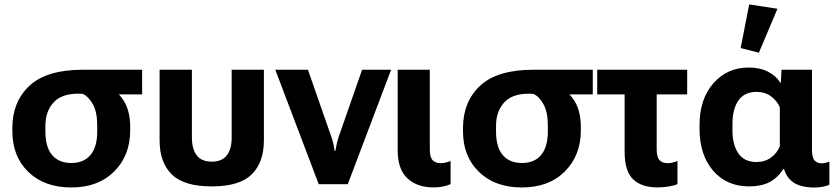

<svg xmlns="http://www.w3.org/2000/svg" viewBox="-20 -829 3772 864"><path d="M300.8 14.6Q421.6 14.6 493.8 -57.3Q565.9 -129.2 565.9 -242.2V-257.3Q565.9 -330.3 535.9 -377.1Q505.9 -423.8 454.1 -446.8V-404.3H619.6V-515.1H352.1Q189.7 -515.1 112.7 -443.2Q35.6 -371.3 35.6 -252.9V-237.8Q35.6 -124.8 107.8 -55.1Q179.9 14.6 300.8 14.6ZM301 -95.5Q245.1 -95.5 214.7 -131Q184.3 -166.5 184.3 -237.3V-263.2Q184.3 -331.5 225 -371.9Q265.6 -412.4 352.3 -406.7Q378.9 -394.5 398.2 -359.4Q417.5 -324.2 417.5 -264.2V-238.3Q417.5 -167.5 387.2 -131.5Q356.9 -95.5 301 -95.5Z M932.9 9.8Q1058.1 9.8 1112.8 -44.3Q1167.5 -98.4 1167.5 -197.3V-515.1H1022.5V-210.9Q1022.9 -158.9 1001 -130.2Q979 -101.6 932.9 -101.6Q886.7 -101.6 865.1 -130.2Q843.5 -158.9 843.5 -210.9V-515.1H698.2V-197.3Q698.2 -98.4 752.9 -44.3Q807.6 9.8 932.9 9.8Z M1218.8 -515.1 1414.3 0H1544.9L1740 -515.1H1609.4L1503.9 -212.6Q1498 -193.8 1494.6 -178.8Q1491.2 -163.8 1489.3 -149.9H1486.1Q1484.1 -163.8 1481 -179Q1477.8 -194.1 1471.4 -212.6L1365.7 -515.1Z M1930.7 14.4Q1954.8 14.4 1975.6 9.9Q1996.3 5.4 2007.6 -0.5V-104.5Q1997.1 -100.3 1985.8 -97.5Q1974.6 -94.7 1963.4 -94.7Q1940.2 -94.7 1927.1 -108Q1914.1 -121.3 1914.1 -156.2V-515.1H1769.5V-153.3Q1769.5 -66.7 1813.7 -26.1Q1857.9 14.4 1930.7 14.4Z M2328.6 14.6Q2449.5 14.6 2521.6 -57.3Q2593.8 -129.2 2593.8 -242.2V-257.3Q2593.8 -330.3 2563.7 -377.1Q2533.7 -423.8 2481.9 -446.8V-404.3H2647.5V-515.1H2379.9Q2217.5 -515.1 2140.5 -443.2Q2063.5 -371.3 2063.5 -252.9V-237.8Q2063.5 -124.8 2135.6 -55.1Q2207.8 14.6 2328.6 14.6ZM2328.9 -95.5Q2272.9 -95.5 2242.6 -131Q2212.2 -166.5 2212.2 -237.3V-263.2Q2212.2 -331.5 2252.8 -371.9Q2293.5 -412.4 2380.1 -406.7Q2406.7 -394.5 2426 -359.4Q2445.3 -324.2 2445.3 -264.2V-238.3Q2445.3 -167.5 2415 -131.5Q2384.8 -95.5 2328.9 -95.5Z M2667.5 -404.3H3072.3V-515.1H2667.5ZM2939.5 14.4Q2963.6 14.4 2990.5 9.9Q3017.3 5.4 3028.6 -0.5V-104.5Q3018.1 -100.3 3006.8 -97.5Q2995.6 -94.7 2984.4 -94.7Q2961.2 -94.7 2948.1 -108Q2935.1 -121.3 2935.1 -156.2V-455.6H2790.8V-146Q2790.8 -59.3 2828.6 -22.5Q2866.5 14.4 2939.5 14.4Z M3351.3 9.8Q3405.5 9.8 3442.4 -9.2Q3479.2 -28.1 3505.4 -68.8H3508.1Q3519.3 -29.8 3549.7 -8.5Q3580.1 12.7 3637.7 15.1Q3664.8 15.1 3684.4 11Q3704.1 6.8 3712.2 2.2V-101.8Q3704.3 -98.4 3695.2 -96.2Q3686 -94 3678.2 -94Q3657.5 -94 3645.6 -106.9Q3633.8 -119.9 3633.8 -156V-515.1H3496.8L3493.7 -456.8H3491.5Q3472.7 -487.5 3436.2 -506.3Q3399.7 -525.1 3348.6 -525.1Q3252.4 -525.1 3190.2 -454.2Q3127.9 -383.3 3127.9 -265.6V-249.8Q3127.9 -132.6 3188.6 -61.4Q3249.3 9.8 3351.3 9.8ZM3384.3 -99.9Q3329.8 -99.9 3303 -138.3Q3276.1 -176.8 3276.1 -241.9V-272.5Q3276.1 -338.9 3303.1 -377.2Q3330.1 -415.5 3384.5 -415.5Q3423.1 -415.5 3450.1 -395.1Q3477.1 -374.8 3489.3 -346.2V-171.6Q3477.3 -140.1 3449.6 -120Q3421.9 -99.9 3384.3 -99.9ZM3395 -591.8 3478.5 -789.6 3351.3 -809.1 3313 -612.8Z"/></svg>

Font: Roboto Flex
Style: Regular
Weight: 400
Designer: Berlow after Robertson
Foundry: Google
Version: Version 3.200;gftools[0.9.32]